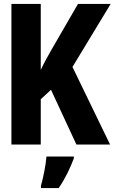

<svg xmlns="http://www.w3.org/2000/svg" viewBox="-20 -734 603 975"><path d="M38 0H187V-230L239 -278L368 0H539L348 -394L542 -714H376L240 -479C220 -444 204 -415 187 -379V-714H38ZM188 209V221H278C312 172 337 118 355 70V61H216C213 102 199 172 188 209Z"/></svg>

Font: Noto Sans Mono SemiCondensed ExtraBold
Style: Regular
Weight: 800
Width: 4
Designer: Monotype Design Team
Foundry: Monotype Imaging Inc.
Version: Version 2.014